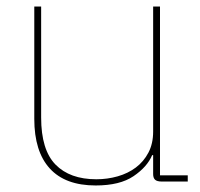

<svg xmlns="http://www.w3.org/2000/svg" viewBox="-20 -556 612 588"><path d="M273 12Q180 12 132.5 -40Q85 -92 85 -192V-536H106V-196Q106 -97 150 -52Q194 -7 275 -7Q309 -7 340.5 -16Q372 -25 396 -43Q420 -61 434.5 -88.5Q449 -116 449 -153V-536H470V-19H555V0H476Q461 0 455 -5.5Q449 -11 449 -23V-81H446Q431 -45 389 -16.5Q347 12 273 12Z"/></svg>

Font: IBM Plex Sans Thai Thin
Style: Regular
Weight: 100
Designer: Mike Abbink, Paul van der Laan, Pieter van Rosmalen, Ben Mitchell, Mark Frömberg
Foundry: Bold Monday
Version: Version 1.1